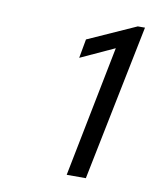

<svg xmlns="http://www.w3.org/2000/svg" viewBox="-60 -937 431 540"><g transform="rotate(10 156.0 -667.0)"><path d="M240.7 -818.4 144 -773.9 153.8 -828.1 291 -889.6H311.5L221.2 -443.8H166.5Z"/></g></svg>

Font: Reddit Sans Vanilla Light
Style: Italic
Weight: 300
Italic angle: -11.25°
Designer: Stephen Hutchings
Version: Version 1.013